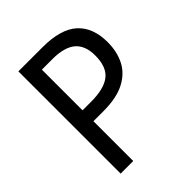

<svg xmlns="http://www.w3.org/2000/svg" viewBox="-201 -831 948 948"><g transform="rotate(-45 273.0 -357.0)"><path d="M256 -714Q384 -714 443 -660Q502 -606 502 -504Q502 -439 476.5 -388Q451 -337 394.5 -307.5Q338 -278 245 -278H176V0H88V-714ZM250 -638H176V-354H236Q326 -354 369 -387.5Q412 -421 412 -501Q412 -571 372.5 -604.5Q333 -638 250 -638Z"/></g></svg>

Font: Noto Sans Gurmukhi SemiCondensed
Style: Regular
Weight: 400
Width: 4
Designer: Jelle Bosma - Monotype Design Team
Foundry: Monotype Imaging Inc.
Version: Version 2.004; ttfautohint (v1.8.4.7-5d5b)